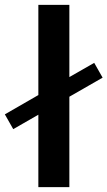

<svg xmlns="http://www.w3.org/2000/svg" viewBox="-102 -772 443 792"><path d="M-47.4 -239.3 -82 -300.3 56.2 -379.9V-752H184.1V-454.1L286.6 -512.7L321.3 -451.7L184.1 -373V0H56.2V-298.8Z"/></svg>

Font: Kumbh Sans SemiBold
Style: Regular
Weight: 600
Version: Version 1.005